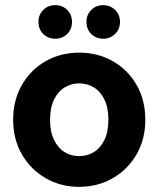

<svg xmlns="http://www.w3.org/2000/svg" viewBox="-20 -712 614 744"><path d="M286 12Q215 12 157 -21.5Q99 -55 65 -113.5Q31 -172 31 -248Q31 -324 65 -383Q99 -442 157 -475Q215 -508 287 -508Q359 -508 417 -475Q475 -442 509 -383.5Q543 -325 543 -248Q543 -172 509 -113.5Q475 -55 417 -21.5Q359 12 286 12ZM286 -107Q318 -107 343.5 -122.5Q369 -138 384.5 -169.5Q400 -201 400 -248Q400 -295 384.5 -326.5Q369 -358 343.5 -373.5Q318 -389 287 -389Q257 -389 231 -373.5Q205 -358 189.5 -326.5Q174 -295 174 -248Q174 -201 189.5 -169.5Q205 -138 230.5 -122.5Q256 -107 286 -107ZM194 -562Q166 -562 147.5 -580.5Q129 -599 129 -627Q129 -655 147.5 -673.5Q166 -692 194 -692Q222 -692 240.5 -673.5Q259 -655 259 -627Q259 -599 240.5 -580.5Q222 -562 194 -562ZM380 -562Q352 -562 333.5 -580.5Q315 -599 315 -627Q315 -655 333.5 -673.5Q352 -692 380 -692Q407 -692 426 -673.5Q445 -655 445 -627Q445 -599 426 -580.5Q407 -562 380 -562Z"/></svg>

Font: DM Sans 36pt ExtraBold
Style: Regular
Weight: 800
Designer: Colophon Foundry, Jonny Pinhorn
Foundry: Colophon Foundry
Version: Version 4.004;gftools[0.9.30]